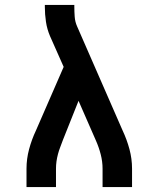

<svg xmlns="http://www.w3.org/2000/svg" viewBox="-20 -755 640 775"><path d="M87 0V-74Q87 -114 97.5 -153Q108 -192 125 -228L237 -485L182 -609Q170 -637 165.5 -667Q161 -697 161 -728V-735H280V-728Q280 -708 281.5 -687.5Q283 -667 291 -649L475 -228Q492 -192 502.5 -153Q513 -114 513 -74V0H394V-74Q394 -103 386.5 -132Q379 -161 367 -188L297 -348L234 -190Q229 -176 223.5 -162Q218 -148 214 -133Q210 -118 208 -103.5Q206 -89 206 -74V0Z"/></svg>

Font: Iosevka Curly Slab Extended
Style: Bold
Weight: 700
Width: 7
Monospace: yes
Designer: Belleve Invis
Foundry: Belleve Invis
Version: Version 11.1.0; ttfautohint (v1.8.3)